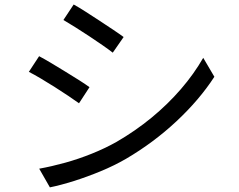

<svg xmlns="http://www.w3.org/2000/svg" viewBox="-20 -788 1040 836"><path d="M300.8 -768.4Q323.1 -756.2 353.1 -736.9Q383.1 -717.6 415 -696.7Q446.9 -675.8 474.5 -657.3Q502.2 -638.8 518.3 -626.8L471 -558.7Q453.3 -572.5 425.9 -591.5Q398.6 -610.5 367.7 -630.9Q336.8 -651.3 307.3 -669.8Q277.8 -688.3 256.1 -700.9ZM150.7 -53.5Q205.9 -63.5 264 -79.6Q322.1 -95.7 379 -118.6Q435.9 -141.4 486.4 -169.6Q569.3 -217.6 640.1 -275.8Q710.8 -334.1 767.7 -400Q824.7 -466 864.9 -536.2L913.4 -453.7Q848.1 -353.2 748.4 -260Q648.6 -166.8 528.5 -96.4Q478.1 -67.2 418.8 -42.6Q359.4 -18 301.6 0.2Q243.8 18.4 197.2 27.8ZM150.3 -543.3Q172.4 -531.7 203.2 -513.3Q234 -494.9 266 -475.2Q298 -455.6 325.8 -438Q353.5 -420.4 369.7 -408.4L324 -338.3Q305.2 -351.9 277.8 -370.3Q250.3 -388.6 219.1 -408.5Q187.9 -428.4 158.1 -446Q128.3 -463.6 105.6 -475.2Z"/></svg>

Font: Noto Sans HK Thin
Style: Regular
Weight: 100
Designer: Ryoko NISHIZUKA 西塚涼子 (kana, bopomofo & ideographs); Paul D. Hunt (Latin, Greek & Cyrillic); Sandoll Communications 산돌커뮤니
Foundry: Adobe
Version: Version 2.004-H2;hotconv 1.0.118;makeotfexe 2.5.65603